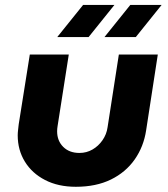

<svg xmlns="http://www.w3.org/2000/svg" viewBox="-20 -729 665 762"><path d="M606.3 -512.7 560 -212Q550.3 -147.3 514.7 -96.3Q479 -45.3 420.2 -16.5Q361.3 12.3 281 12.3Q211 12.3 159 -14.5Q107 -41.3 78.7 -87.5Q50.3 -133.7 50.3 -192Q50.3 -201.7 51.8 -213.8Q53.3 -226 54.3 -236L98.3 -512.7H253L208.7 -229.7Q207.7 -224.3 207.2 -218.3Q206.7 -212.3 206.7 -208Q206.7 -170.3 230.8 -146.2Q255 -122 295.3 -122Q323.7 -122 347.2 -135.7Q370.7 -149.3 386.8 -172.5Q403 -195.7 407 -224.3L451.7 -512.7ZM394.7 -582 497 -709.3H621.3L519 -582ZM207.3 -582 309.7 -709.3H434L331.7 -582Z"/></svg>

Font: MuseoModerno Thin
Style: Italic
Weight: 100
Italic angle: -9°
Designer: Pablo Cosgaya, Héctor Gatti, Marcela Romero, and the Authors of The MuseoModerno Project.
Foundry: Omnibus-Type Team
Version: Version 1.003